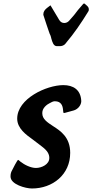

<svg xmlns="http://www.w3.org/2000/svg" viewBox="-20 -1067 526 1094"><path d="M355 -821C402 -876 444 -938 482 -1000C485 -1003 486 -1007 486 -1012V-1014C486 -1023 482 -1028 476 -1034L469 -1040C468 -1041 467 -1042 466 -1043C463 -1046 461 -1047 459 -1047C456 -1047 454 -1045 451 -1041L445 -1034C431 -1019 417 -1001 402 -981L374 -949L375 -950C367 -941 358 -936 346 -936C334 -936 324 -942 317 -954L268 -1036C266 -1036 265 -1036 264 -1034L247 -1021C236 -1012 227 -1001 227 -986C227 -983 227 -981 228 -979L245 -927C250 -912 255 -898 260 -883C261 -881 262 -879 262 -877L268 -864C268 -862 269 -860 270 -858L272 -849C278 -827 285 -804 304 -804H321C332 -804 345 -808 353 -818ZM339 -443C340 -429 341 -423 344 -423C345 -423 347 -423 350 -424L401 -438C424 -445 442 -467 443 -489V-492C440 -556 397 -582 341 -582C245 -582 78 -505 78 -391C78 -335 129 -299 168 -271L219 -232C251 -208 261 -188 261 -167C261 -130 217 -110 185 -110C156 -110 120 -127 95 -147C89 -153 85 -156 83 -156C79 -156 52 -104 49 -97C43 -87 40 -76 40 -63V-61C40 -16 126 7 162 7C280 7 380 -72 380 -196C380 -285 325 -321 283 -348C249 -370 221 -389 221 -421V-424C221 -451 245 -471 268 -482L267 -481C280 -489 287 -490 293 -490C328 -490 337 -465 339 -443Z"/></svg>

Font: Bangerz
Style: Regular
Weight: 400
Designer: vernon adams
Foundry: Vernon Adams
Version: Version 2.10;December 28, 2023;FontCreator 13.0.0.2683 64-bi